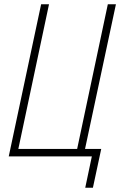

<svg xmlns="http://www.w3.org/2000/svg" viewBox="-20 -734 564 901"><path d="M380 147 411 0H21L173 -714H210L66 -35H342L486 -714H524L379 -35H455L416 147Z"/></svg>

Font: Noto Sans Condensed ExtraLight
Style: Italic
Weight: 200
Width: 3
Italic angle: -12°
Designer: Monotype Design Team
Foundry: Monotype Imaging Inc.
Version: Version 2.013; ttfautohint (v1.8.4.7-5d5b)